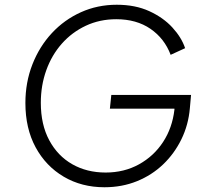

<svg xmlns="http://www.w3.org/2000/svg" viewBox="-20 -777 874 809"><path d="M420 12Q324 12 248.5 -32.5Q173 -77 130 -156.5Q87 -236 87 -343Q87 -430 116.5 -505.5Q146 -581 198.5 -637.5Q251 -694 321 -725.5Q391 -757 472 -757Q550 -757 609 -730Q668 -703 706.5 -661Q745 -619 760 -574L699 -546Q673 -615 614 -655.5Q555 -696 470 -696Q400 -696 341.5 -668.5Q283 -641 240.5 -593Q198 -545 175 -481Q152 -417 152 -344Q152 -252 187.5 -186Q223 -120 284.5 -85Q346 -50 425 -50Q503 -50 565.5 -84.5Q628 -119 667 -178.5Q706 -238 715 -315V-319H443L449 -377H785L780 -321Q774 -251 744.5 -190.5Q715 -130 667.5 -84.5Q620 -39 557 -13.5Q494 12 420 12Z"/></svg>

Font: Plus Jakarta Sans Light
Style: Italic
Weight: 300
Italic angle: -8°
Designer: Gumpita Rahayu
Foundry: Tokotype
Version: Version 2.071; ttfautohint (v1.8.4.7-5d5b);gftools[0.9.29]